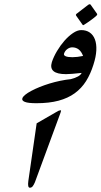

<svg xmlns="http://www.w3.org/2000/svg" viewBox="-20 -897 482 913"><path d="M146 -30.3Q140.6 -17.6 135.3 -11Q129.9 -4.4 122.1 -4.4Q110.4 -4.4 114.7 -36.1L154.3 -310.5L256.8 -369.6Q259.8 -370.6 262.9 -371.6Q266.1 -372.6 268.1 -372.6Q270.5 -372.6 270.3 -369.9Q270 -367.2 267.6 -360.4ZM324.2 -625Q346.7 -625 375 -630.9Q359.9 -671.9 323.2 -671.9Q311.5 -671.9 300.3 -663.8Q289.1 -655.8 284.7 -642.6Q281.7 -634.3 292 -629.6Q302.2 -625 324.2 -625ZM441.4 -831.5Q442.4 -830.6 442.4 -829.6Q442.4 -828.6 441.4 -826.2Q440.9 -824.2 436 -819.8Q431.2 -815.4 424.1 -810.1Q417 -804.7 408.9 -798.8Q400.9 -793 393.8 -788.3Q386.7 -783.7 381.8 -780.5Q377 -777.3 376.5 -777.3Q374 -777.3 372.6 -779.3L342.3 -822.3Q341.8 -823.2 341.3 -824.5Q340.8 -825.7 340.8 -826.7Q341.8 -829.1 343 -830.6Q344.2 -832 346.7 -833.5L399.9 -874.5Q404.3 -877 406.2 -877Q409.2 -877 411.1 -874.5ZM424.3 -589.4Q410.6 -545.4 389.2 -511.2Q367.7 -477.1 335.4 -453.6Q303.2 -430.2 258.5 -418.2Q213.9 -406.2 152.8 -406.2Q113.3 -406.2 97.9 -412.6Q82.5 -418.9 86.4 -429.7Q88.9 -437.5 100.1 -446.5Q111.3 -455.6 128.7 -464.8Q146 -474.1 168.5 -483.2Q190.9 -492.2 215.6 -499.8Q240.2 -507.3 266.1 -512.7Q292 -518.1 315.9 -520.5Q360.4 -531.7 368.2 -550.3Q315.4 -544.4 293.9 -544.4Q209 -544.4 226.6 -601.6Q234.9 -627 251 -654.1Q267.1 -681.2 286.6 -703.4Q306.2 -725.6 327.1 -739.7Q348.1 -753.9 366.2 -753.9Q390.1 -753.9 406.7 -742.4Q423.3 -731 431.4 -709.5Q439.5 -688 438 -657.5Q436.5 -627 424.3 -589.4Z"/></svg>

Font: XB Zar
Style: Bold Italic
Weight: 700
Italic angle: -12°
Designer: Behnam
Foundry: Irmug
Version: Version 8.005 2009